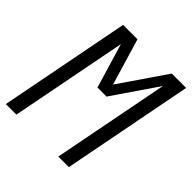

<svg xmlns="http://www.w3.org/2000/svg" viewBox="-186 -798 926 926"><g transform="rotate(45 277.0 -335.0)"><path d="M-3 0 127 -670H225L296 -432L459 -670H557L427 0H355L471 -597L315 -369H253L185 -597L69 0Z"/></g></svg>

Font: Lode
Style: Italic
Weight: 400
Italic angle: -11°
Monospace: yes
Designer: Belleve Invis
Foundry: Belleve Invis
Version: Version 29.2.0; ttfautohint (v1.8.3)